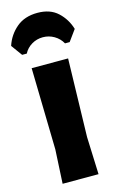

<svg xmlns="http://www.w3.org/2000/svg" viewBox="-155 -983 633 1038"><g transform="rotate(-15 162.0 -464.0)"><path d="M253 -210 261 0H60L70 -190L60 -647H264ZM-16 -792Q3 -850 49 -889Q95 -928 167 -928Q238 -928 280.5 -888.5Q323 -849 340 -792L295 -730H269Q253 -759 224 -776Q195 -793 161 -793Q127 -793 98.5 -776Q70 -759 55 -730H29Z"/></g></svg>

Font: Luna Sans Black
Style: Regular
Weight: 900
Designer: Juan Pablo del Peral
Foundry: Huerta Tipografica
Version: Version 2.001; ttfautohint (v1.5)